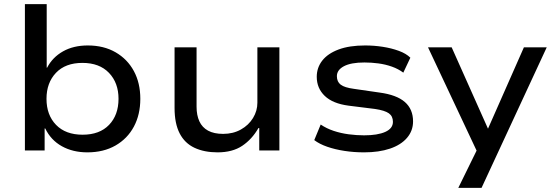

<svg xmlns="http://www.w3.org/2000/svg" viewBox="-20 -725 2675 925"><path d="M401 9Q331 9 278 -20.5Q225 -50 198 -106H195V0H100V-705H205V-399H207Q233 -449 283.5 -477.5Q334 -506 403 -506Q480 -506 537 -473Q594 -440 625 -382.5Q656 -325 656 -249Q656 -173 625 -115Q594 -57 536.5 -24Q479 9 401 9ZM378 -76Q460 -76 505.5 -123.5Q551 -171 551 -249Q551 -326 505 -374Q459 -422 377 -422Q295 -422 249.5 -374Q204 -326 204 -249Q204 -171 250 -123.5Q296 -76 378 -76Z M1028 9Q964 9 917 -13Q870 -35 845.5 -82.5Q821 -130 821 -205V-497H927V-211Q927 -170 940.5 -140.5Q954 -111 982.5 -95.5Q1011 -80 1055 -80Q1103 -80 1140.5 -101Q1178 -122 1199 -156.5Q1220 -191 1220 -230V-497H1326V0H1229V-108H1225Q1194 -54 1147 -22.5Q1100 9 1028 9Z M1734 9Q1685 9 1639.5 2Q1594 -5 1556.5 -18Q1519 -31 1494 -50L1525 -125Q1553 -106 1587.5 -94.5Q1622 -83 1660 -78Q1698 -73 1734 -73Q1799 -73 1836 -89.5Q1873 -106 1873 -138Q1873 -165 1853.5 -179Q1834 -193 1787 -200L1659 -216Q1583 -226 1544.5 -263Q1506 -300 1506 -355Q1506 -399 1532.5 -433Q1559 -467 1611 -486.5Q1663 -506 1739 -506Q1782 -506 1824 -499.5Q1866 -493 1901.5 -480Q1937 -467 1957 -447L1923 -375Q1899 -393 1868 -404Q1837 -415 1803 -419.5Q1769 -424 1736 -424Q1671 -424 1637 -406Q1603 -388 1603 -358Q1603 -331 1621.5 -317Q1640 -303 1685 -297L1809 -279Q1891 -268 1930.5 -233.5Q1970 -199 1970 -140Q1970 -95 1941 -61Q1912 -27 1859 -9Q1806 9 1734 9Z M2188 180 2296 -40V43L2042 -497H2156L2331 -105L2504 -497H2614L2300 180Z"/></svg>

Font: Nunito Sans 7pt SemiExpanded Medium
Style: Regular
Weight: 500
Width: 6
Designer: Vernon Adams
Foundry: Vernon Adams
Version: Version 3.101;gftools[0.9.27]